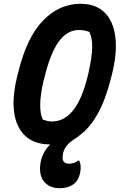

<svg xmlns="http://www.w3.org/2000/svg" viewBox="-20 -740 640 1010"><path d="M403 -720Q484 -720 530.5 -674Q577 -628 587 -543.5Q597 -459 568 -345L563 -326Q535 -215 494 -141.5Q453 -68 400 -29Q389 -19 374 -10Q343 9 327.5 31.5Q312 54 310 77Q304 121 343 121Q371 121 391 105H397Q409 131 402 166Q394 210 365.5 230Q337 250 294 250Q244 250 215.5 219.5Q187 189 191 134Q194 98 208 69.5Q222 41 244 20Q122 19 75.5 -76.5Q29 -172 71 -341L76 -360Q121 -544 206.5 -632Q292 -720 403 -720ZM208 -311Q192 -240 191.5 -190Q191 -140 205 -111Q219 -106 229.5 -103.5Q240 -101 254 -101Q318 -101 365.5 -160.5Q413 -220 444 -350L447 -365Q464 -441 465 -490.5Q466 -540 450 -572Q427 -582 394 -582Q333 -582 288.5 -520.5Q244 -459 212 -325Z"/></svg>

Font: Recursive Mn Csl St
Style: Bold Italic
Weight: 700
Italic angle: -15°
Monospace: yes
Version: Version 1.079;hotconv 1.0.112;makeotfexe 2.5.65598; ttfautoh